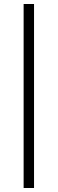

<svg xmlns="http://www.w3.org/2000/svg" viewBox="-20 -740 288 959"><path d="M150 -720V199H98V-720Z"/></svg>

Font: Chivo Thin
Style: Regular
Weight: 100
Designer: Hector Gatti
Foundry: Omnibus-Type
Version: Version 1.007